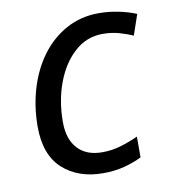

<svg xmlns="http://www.w3.org/2000/svg" viewBox="-68 -605 597 674"><g transform="rotate(-10 230.5 -268.0)"><path d="M247 10Q158 10 103 -40Q48 -90 48 -190Q48 -262 67.5 -326.5Q87 -391 123.5 -440Q160 -489 212 -517.5Q264 -546 328 -546Q363 -546 397.5 -539Q432 -532 461 -520L436 -447Q416 -456 388.5 -464Q361 -472 329 -472Q272 -472 229 -433.5Q186 -395 162 -331Q138 -267 138 -191Q138 -130 169 -96.5Q200 -63 256 -63Q291 -63 322.5 -72.5Q354 -82 385 -96V-22Q357 -8 322.5 1Q288 10 247 10Z"/></g></svg>

Font: BC Sans
Style: Italic
Weight: 400
Italic angle: -12°
Designer: Monotype Design Team
Designer: Province of B.C.
Foundry: Monotype Imaging Inc.
Version: Version 2.000;GOOG;noto-source:20170915:90ef993387c0